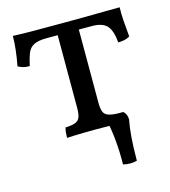

<svg xmlns="http://www.w3.org/2000/svg" viewBox="-98 -539 701 790"><g transform="rotate(-15 253.0 -144.0)"><path d="M136 3Q136 -8 137 -19.5Q138 -31 141 -40Q168 -41 182.5 -46.5Q197 -52 202.5 -65.5Q208 -79 208 -105V-438H298V-105Q298 -79 303 -65.5Q308 -52 322.5 -46.5Q337 -41 364 -40Q366 -32 367 -20Q368 -8 368 3Q343 1 313.5 0.5Q284 0 255 0Q235 0 213 0.5Q191 1 171 1.5Q151 2 136 3ZM64 -322Q49 -322 38.5 -324.5Q28 -327 15 -334Q22 -370 25.5 -402.5Q29 -435 29 -460Q49 -459 73.5 -458.5Q98 -458 126.5 -458Q155 -458 187.5 -458Q220 -458 256 -458Q303 -458 345 -458.5Q387 -459 423 -459.5Q459 -460 484 -460Q483 -435 485 -404.5Q487 -374 491 -334Q480 -327 467.5 -324.5Q455 -322 441 -322Q437 -372 418 -393.5Q399 -415 353 -415H161Q124 -415 105.5 -405Q87 -395 79 -374.5Q71 -354 64 -322ZM330 168Q331 115 326 63.5Q321 12 312 -26L327 -40H387Q402 -27 402 -4Q396 25 392.5 68.5Q389 112 389 168Q376 172 360 172Q344 172 330 168Z"/></g></svg>

Font: Vollkorn
Style: Regular
Weight: 400
Designer: Friedrich Althausen
Foundry: Friedrich Althausen
Version: Version 5.001